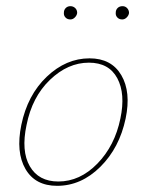

<svg xmlns="http://www.w3.org/2000/svg" viewBox="-20 -599 476 622"><path d="M208 -536Q198 -536 192 -542.5Q186 -549 187 -558Q187 -567 193 -573Q199 -579 208 -579Q217 -579 223.5 -573Q230 -567 230 -557Q229 -549 222.5 -542.5Q216 -536 208 -536ZM376 -536Q366 -536 360 -542.5Q354 -549 355 -558Q355 -567 361 -573Q367 -579 377 -579Q386 -579 392 -572.5Q398 -566 398 -557Q397 -549 390.5 -542.5Q384 -536 376 -536ZM165 3Q94 3 62.5 -51.5Q31 -106 49 -194Q69 -291 131.5 -350.5Q194 -410 270 -410Q341 -410 373 -355.5Q405 -301 387 -215Q367 -120 305 -58.5Q243 3 165 3ZM169 -11Q239 -11 295.5 -69Q352 -127 370 -215Q387 -295 360 -345.5Q333 -396 268 -396Q200 -396 142 -340.5Q84 -285 66 -194Q48 -110 76.5 -60.5Q105 -11 169 -11Z"/></svg>

Font: EauTestText Thin
Style: Italic
Weight: 250
Italic angle: -12°
Designer: Christian Thalmann (Catharsis Fonts)
Version: Version 0.001;PS 000.001;hotconv 1.0.88;makeotf.lib2.5.64775